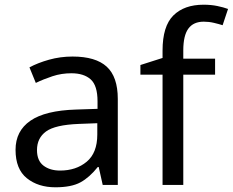

<svg xmlns="http://www.w3.org/2000/svg" viewBox="-20 -785 988 815"><path d="M288 -545Q386 -545 433 -502Q480 -459 480 -365V0H416L399 -76H395Q360 -32 321.5 -11Q283 10 215 10Q142 10 94 -28.5Q46 -67 46 -149Q46 -229 109 -272.5Q172 -316 303 -320L394 -323V-355Q394 -422 365 -448Q336 -474 283 -474Q241 -474 203 -461.5Q165 -449 132 -433L105 -499Q140 -518 188 -531.5Q236 -545 288 -545ZM314 -259Q214 -255 175.5 -227Q137 -199 137 -148Q137 -103 164.5 -82Q192 -61 235 -61Q303 -61 348 -98.5Q393 -136 393 -214V-262Z M893 -468H758V0H670V-468H576V-509L670 -539V-570Q670 -674 716 -719.5Q762 -765 844 -765Q876 -765 902.5 -759.5Q929 -754 948 -747L925 -678Q909 -683 888 -688Q867 -693 845 -693Q801 -693 779.5 -663.5Q758 -634 758 -571V-536H893Z"/></svg>

Font: Noto Sans Buhid
Style: Regular
Weight: 400
Designer: Monotype Design Team
Foundry: Monotype Imaging Inc.
Version: Version 2.001